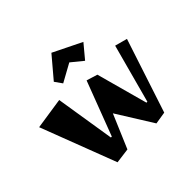

<svg xmlns="http://www.w3.org/2000/svg" viewBox="-178 -960 1184 1184"><g transform="rotate(-45 414.0 -368.0)"><path d="M219 15 30 -480 236 -511 298 -122H306L441 -477L513 -455L605 -119H613L717 -504L798 -482L639 2L558 15L412 -219L318 2ZM326 -566 292 -614 408 -751 595 -659 520 -569 444 -631Z"/></g></svg>

Font: Joti One
Style: Regular
Weight: 400
Designer: Eduardo Rodriguez Tunni
Foundry: Eduardo Rodriguez Tunni
Version: Version 1.002; ttfautohint (v1.8.4.7-5d5b);gftools[0.9.24]